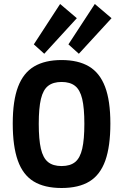

<svg xmlns="http://www.w3.org/2000/svg" viewBox="-20 -941 622 970"><path d="M291 8.8Q204.6 8.8 150.1 -24.4Q95.7 -57.6 70.1 -129.6Q44.4 -201.7 44.4 -316.9Q44.4 -432.6 71.3 -502.9Q98.1 -573.2 152.8 -605.5Q207.5 -637.7 291 -637.7Q375 -637.7 429.4 -605.5Q483.9 -573.2 510.7 -502.9Q537.6 -432.6 537.6 -316.9Q537.6 -201.7 512 -129.6Q486.3 -57.6 432.1 -24.4Q377.9 8.8 291 8.8ZM291 -102.1Q335 -102.1 359.9 -122.6Q384.8 -143.1 395.5 -189.9Q406.2 -236.8 406.2 -315.4Q406.2 -395 395.3 -441.2Q384.3 -487.3 359.1 -507.1Q334 -526.9 291 -526.9Q248.5 -526.9 223.1 -507.1Q197.8 -487.3 186.8 -441.2Q175.8 -395 175.8 -315.4Q175.8 -236.8 186.5 -189.9Q197.3 -143.1 222.4 -122.6Q247.6 -102.1 291 -102.1ZM378.4 -669.4 325.7 -716.8 459 -920.9 543.5 -849.1ZM203.6 -669.4 150.9 -716.8 283.7 -920.9 368.2 -849.1Z"/></svg>

Font: Anaheim
Style: Bold
Weight: 700
Version: Version 2.001